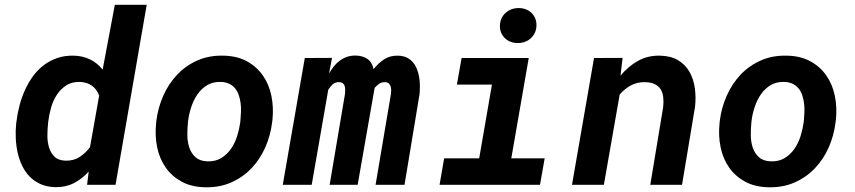

<svg xmlns="http://www.w3.org/2000/svg" viewBox="-20 -770 3561 800"><path d="M48.8 -265.1Q52.7 -297.9 61.5 -331.1Q70.3 -364.3 84.2 -395Q98.1 -425.8 117.4 -452.4Q136.7 -479 162.1 -498.3Q187.5 -517.6 218.8 -528.3Q250 -539.1 288.1 -538.1Q324.7 -537.1 354.7 -522.7Q384.8 -508.3 407.7 -480L458.5 -750H591.3L461.4 0H342.8L349.6 -55.2Q321.8 -24.4 287.4 -6.8Q252.9 10.7 210 9.8Q174.8 8.8 148.4 -3.2Q122.1 -15.1 103 -34.9Q84 -54.7 71.8 -80.6Q59.6 -106.4 53.2 -135.5Q46.9 -164.6 45.7 -195.1Q44.4 -225.6 47.4 -254.4ZM180.2 -254.4Q177.7 -232.4 177.5 -206.1Q177.2 -179.7 184.1 -156.5Q190.9 -133.3 206.8 -117.4Q222.7 -101.6 252.4 -100.6Q286.1 -99.6 311 -115.5Q335.9 -131.3 355 -156.7L393.1 -371.6Q372.6 -426.3 312.5 -428.7Q279.3 -429.2 255.9 -414.1Q232.4 -398.9 216.8 -375Q201.2 -351.1 192.9 -321.8Q184.6 -292.5 181.2 -264.6Z M631.3 -265.6Q638.2 -321.3 660.4 -371.3Q682.6 -421.4 718.3 -459Q753.9 -496.6 802.5 -518.1Q851.1 -539.6 910.6 -538.1Q967.8 -537.1 1008.8 -514.6Q1049.8 -492.2 1075.4 -455.3Q1101.1 -418.5 1110.8 -370.6Q1120.6 -322.8 1115.2 -270.5L1113.8 -259.8Q1106.9 -204.1 1084.7 -154.5Q1062.5 -105 1026.9 -67.9Q991.2 -30.8 942.6 -9.5Q894 11.7 835 10.3Q778.3 9.3 737.3 -12.9Q696.3 -35.2 670.7 -71.5Q645 -107.9 635 -155.5Q625 -203.1 630.4 -255.4ZM762.7 -255.4Q760.3 -231 760.7 -203.9Q761.2 -176.8 769.3 -153.6Q777.3 -130.4 795.2 -114.5Q813 -98.6 844.7 -97.7Q877.9 -96.7 902.1 -111.6Q926.3 -126.5 942.6 -150.1Q959 -173.8 968 -202.9Q977.1 -231.9 981 -259.8L981.9 -270Q983.4 -286.1 984.1 -304Q984.9 -321.8 982.7 -339.1Q980.5 -356.4 975.3 -372.3Q970.2 -388.2 960.7 -400.4Q951.2 -412.6 936.5 -420.2Q921.9 -427.7 900.9 -428.7Q867.2 -429.7 843 -415Q818.8 -400.4 802.5 -376.5Q786.1 -352.5 776.6 -323.2Q767.1 -293.9 763.7 -265.6Z M1363.3 -528.8 1351.1 -463.9Q1360.4 -480 1371.3 -493.7Q1382.3 -507.3 1395.8 -517.3Q1409.2 -527.3 1425.5 -533Q1441.9 -538.6 1461.4 -538.6Q1490.7 -538.1 1510.5 -524.7Q1530.3 -511.2 1536.6 -481.9Q1556.2 -506.8 1580.3 -522.7Q1604.5 -538.6 1637.7 -538.1Q1659.2 -537.6 1674.6 -530.3Q1689.9 -522.9 1700.4 -510.5Q1710.9 -498 1717.3 -481.9Q1723.6 -465.8 1726.6 -448Q1729.5 -430.2 1729.5 -411.9Q1729.5 -393.6 1728 -377L1665.5 0H1544.9L1608.9 -378.4Q1609.9 -386.2 1609.9 -394.8Q1609.9 -403.3 1607.4 -410.6Q1605 -418 1599.4 -422.9Q1593.8 -427.7 1583.5 -427.7Q1569.3 -427.7 1559.6 -420.7Q1549.8 -413.6 1541 -403.8L1470.2 0H1353.5L1417.5 -378.9Q1418 -386.7 1418.2 -395.5Q1418.5 -404.3 1416.3 -411.4Q1414.1 -418.5 1408.4 -423.1Q1402.8 -427.7 1392.1 -427.7Q1376 -427.7 1365.7 -418.2Q1355.5 -408.7 1347.7 -396L1278.8 0H1158.2L1250 -528.3Z M1903.3 -528.3H2183.1L2110.4 -110.4H2249.5L2230 0H1811.5L1830.6 -110.4H1976.6L2029.8 -417.5H1883.8ZM2063 -661.1Q2063 -677.7 2068.8 -691.4Q2074.7 -705.1 2085.2 -715.1Q2095.7 -725.1 2109.6 -730.7Q2123.5 -736.3 2139.6 -736.3Q2155.3 -736.8 2168.9 -731.9Q2182.6 -727.1 2192.9 -717.8Q2203.1 -708.5 2209.2 -695.3Q2215.3 -682.1 2215.3 -666Q2215.3 -649.4 2209.5 -635.7Q2203.6 -622.1 2193.4 -612.1Q2183.1 -602.1 2168.9 -596.4Q2154.8 -590.8 2138.7 -590.8Q2123 -590.3 2109.4 -595.2Q2095.7 -600.1 2085.4 -609.4Q2075.2 -618.7 2069.1 -631.8Q2063 -645 2063 -661.1Z M2574.2 -528.8 2565.4 -454.6Q2596.7 -492.7 2637.5 -515.9Q2678.2 -539.1 2729.5 -538.1Q2775.4 -537.1 2805.4 -519Q2835.4 -501 2852.5 -471.2Q2869.6 -441.4 2875 -403.6Q2880.4 -365.7 2876 -325.2L2821.8 0H2689.5L2743.2 -323.7Q2745.6 -346.7 2743.4 -365.5Q2741.2 -384.3 2732.7 -397.9Q2724.1 -411.6 2708.3 -419.4Q2692.4 -427.2 2667.5 -427.7Q2634.8 -428.2 2608.9 -414.3Q2583 -400.4 2562 -376L2496.1 0H2363.3L2455.1 -528.3Z M2979 -265.6Q2985.8 -321.3 3008.1 -371.3Q3030.3 -421.4 3065.9 -459Q3101.6 -496.6 3150.1 -518.1Q3198.7 -539.6 3258.3 -538.1Q3315.4 -537.1 3356.4 -514.6Q3397.5 -492.2 3423.1 -455.3Q3448.7 -418.5 3458.5 -370.6Q3468.3 -322.8 3462.9 -270.5L3461.4 -259.8Q3454.6 -204.1 3432.4 -154.5Q3410.2 -105 3374.5 -67.9Q3338.9 -30.8 3290.3 -9.5Q3241.7 11.7 3182.6 10.3Q3126 9.3 3085 -12.9Q3043.9 -35.2 3018.3 -71.5Q2992.7 -107.9 2982.7 -155.5Q2972.7 -203.1 2978 -255.4ZM3110.4 -255.4Q3107.9 -231 3108.4 -203.9Q3108.9 -176.8 3116.9 -153.6Q3125 -130.4 3142.8 -114.5Q3160.6 -98.6 3192.4 -97.7Q3225.6 -96.7 3249.8 -111.6Q3273.9 -126.5 3290.3 -150.1Q3306.6 -173.8 3315.7 -202.9Q3324.7 -231.9 3328.6 -259.8L3329.6 -270Q3331.1 -286.1 3331.8 -304Q3332.5 -321.8 3330.3 -339.1Q3328.1 -356.4 3323 -372.3Q3317.9 -388.2 3308.3 -400.4Q3298.8 -412.6 3284.2 -420.2Q3269.5 -427.7 3248.5 -428.7Q3214.8 -429.7 3190.7 -415Q3166.5 -400.4 3150.1 -376.5Q3133.8 -352.5 3124.3 -323.2Q3114.7 -293.9 3111.3 -265.6Z"/></svg>

Font: Roboto Mono
Style: Bold Italic
Weight: 700
Designer: Google
Version: Version 2.000985; 2015; ttfautohint (v1.3)